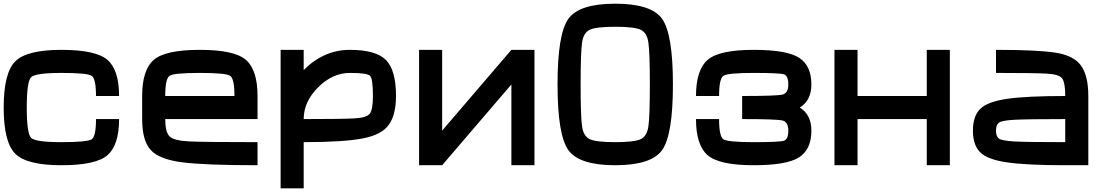

<svg xmlns="http://www.w3.org/2000/svg" viewBox="-20 -895 6040 1040"><path d="M0 -312.5Q0 -500 62.5 -562.5Q125 -625 312.5 -625Q500 -625 562.5 -570.3Q625 -515.6 625 -375H500Q500 -468.8 476.6 -484.4Q453.1 -500 312.5 -500Q171.9 -500 148.4 -476.6Q125 -453.1 125 -312.5Q125 -171.9 148.4 -148.4Q171.9 -125 312.5 -125Q453.1 -125 476.6 -140.6Q500 -156.2 500 -250H625Q625 -109.4 562.5 -54.7Q500 0 312.5 0Q125 0 62.5 -62.5Q0 -125 0 -312.5Z M1250 -375Q1250 -468.8 1226.6 -484.4Q1203.1 -500 1062.5 -500Q921.9 -500 898.4 -484.4Q875 -468.8 875 -375ZM750 -250V-375Q750 -515.6 812.5 -570.3Q875 -625 1062.5 -625Q1250 -625 1312.5 -570.3Q1375 -515.6 1375 -375V-250H875Q875 -179.7 898.4 -156.2Q921.9 -132.8 1007.8 -128.9Q1093.8 -125 1375 -125V0Q1093.8 0 968.8 -15.6Q843.8 -31.2 796.9 -82Q750 -132.8 750 -250Z M2000 -375Q2000 -468.8 1984.4 -484.4Q1968.8 -500 1875 -500Q1781.2 -500 1703.1 -421.9Q1625 -343.8 1625 -250Q1835.9 -250 1902.3 -253.9Q1968.8 -257.8 1984.4 -281.2Q2000 -304.7 2000 -375ZM1625 -625V-515.6Q1734.4 -625 1875 -625Q2015.6 -625 2070.3 -570.3Q2125 -515.6 2125 -375Q2125 -273.4 2085.9 -218.8Q2046.9 -164.1 1941.4 -144.5Q1835.9 -125 1625 -125V125H1500V-625Z M2250 0V-625H2375V-187.5L2750 -625H2875V0H2750V-437.5L2375 0Z M3500 -437.5Q3500 -609.4 3492.2 -664.1Q3484.4 -718.8 3449.2 -734.4Q3414.1 -750 3312.5 -750Q3210.9 -750 3175.8 -734.4Q3140.6 -718.8 3132.8 -664.1Q3125 -609.4 3125 -437.5Q3125 -265.6 3132.8 -210.9Q3140.6 -156.2 3175.8 -140.6Q3210.9 -125 3312.5 -125Q3414.1 -125 3449.2 -140.6Q3484.4 -156.2 3492.2 -210.9Q3500 -265.6 3500 -437.5ZM3625 -437.5Q3625 -164.1 3566.4 -82Q3507.8 0 3312.5 0Q3117.2 0 3058.6 -82Q3000 -164.1 3000 -437.5Q3000 -710.9 3058.6 -793Q3117.2 -875 3312.5 -875Q3507.8 -875 3566.4 -793Q3625 -710.9 3625 -437.5Z M4000 -375Q4187.5 -375 4218.8 -382.8Q4250 -390.6 4250 -437.5Q4250 -484.4 4226.6 -492.2Q4203.1 -500 4062.5 -500Q3921.9 -500 3898.4 -484.4Q3875 -468.8 3875 -375H3750Q3750 -515.6 3812.5 -570.3Q3875 -625 4062.5 -625Q4242.2 -625 4308.6 -582Q4375 -539.1 4375 -437.5Q4375 -351.6 4312.5 -312.5Q4375 -273.4 4375 -187.5Q4375 -85.9 4308.6 -43Q4242.2 0 4062.5 0Q3875 0 3812.5 -54.7Q3750 -109.4 3750 -250H3875Q3875 -156.2 3898.4 -140.6Q3921.9 -125 4062.5 -125Q4203.1 -125 4226.6 -132.8Q4250 -140.6 4250 -187.5Q4250 -234.4 4218.8 -242.2Q4187.5 -250 4000 -250Z M4625 -375H5000V-625H5125V0H5000V-250H4625V0H4500V-625H4625Z M5750 -125V-250Q5539.1 -250 5472.7 -246.1Q5406.2 -242.2 5390.6 -230.5Q5375 -218.8 5375 -187.5Q5375 -156.2 5390.6 -144.5Q5406.2 -132.8 5472.7 -128.9Q5539.1 -125 5750 -125ZM5875 -375V0H5750Q5539.1 0 5433.6 -15.6Q5328.1 -31.2 5289.1 -70.3Q5250 -109.4 5250 -187.5Q5250 -265.6 5289.1 -304.7Q5328.1 -343.8 5433.6 -359.4Q5539.1 -375 5750 -375Q5750 -445.3 5734.4 -468.8Q5718.8 -492.2 5652.3 -496.1Q5585.9 -500 5375 -500V-625Q5601.6 -625 5699.2 -609.4Q5796.9 -593.8 5835.9 -539.1Q5875 -484.4 5875 -375Z"/></svg>

Font: CraftyPE
Style: Regular
Weight: 400
Designer: Erek Butcher
Foundry: Haunted Coop
Version: Version 0.018;April 4, 2024;FontCreator 15.0.0.2962 64-bit